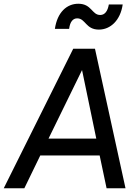

<svg xmlns="http://www.w3.org/2000/svg" viewBox="-47 -1005 739 1025"><path d="M-27 0H83L168 -175H485L522 0H623L460 -745H344ZM212 -265 391 -631 467 -265ZM246 -851H322C327 -891 344 -907 365 -907C410 -907 410 -847 481 -847C543 -847 596 -897 608 -981H534C528 -946 513 -925 488 -925C443 -925 443 -985 371 -985C310 -985 259 -940 246 -851Z"/></svg>

Font: Mluvka Medium
Style: Italic
Weight: 500
Italic angle: -8°
Designer: Modified by Jiří Krblich, Original typeface by Gumpita Rahayu
Foundry: Gumpita Rahayu & Jiří Krblich
Version: Version 2.000;Glyphs 3.1.1 (3134)